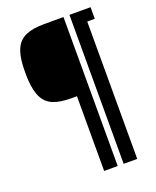

<svg xmlns="http://www.w3.org/2000/svg" viewBox="-163 -895 888 1090"><g transform="rotate(-20 281.5 -350.0)"><path d="M273.9 100V-351.4H238.5Q175.2 -351.4 134 -367.2Q92.8 -382.9 71.1 -422.7Q49.4 -462.4 44.9 -534.2Q43.9 -547 43.8 -565.5Q43.7 -584 44.2 -599.4Q44.7 -614.9 44.9 -618.7Q48.2 -684.8 67.9 -724.6Q87.6 -764.4 129 -782.2Q170.4 -800 238.5 -800H355.8V100ZM391.8 100V-800H473.8V100ZM420.4 -729.9V-800H519.4V-729.9Z"/></g></svg>

Font: Big Shoulders Stencil Text SC Thin
Style: Regular
Weight: 100
Designer: Patric King
Foundry: XO Type Co
Version: Version 2.001